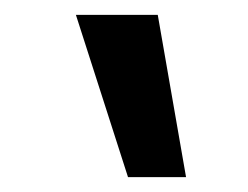

<svg xmlns="http://www.w3.org/2000/svg" viewBox="-20 -799 333 258"><path d="M192 -779 230 -561H152L82 -779Z"/></svg>

Font: SUITE
Style: Bold
Weight: 700
Designer: Sun
Foundry: Sun
Version: Version 2.040